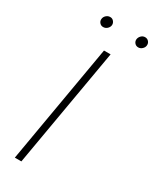

<svg xmlns="http://www.w3.org/2000/svg" viewBox="-222 -936 805 994"><g transform="rotate(30 180.0 -438.5)"><path d="M219.7 -710.9 96.7 0H57.6L180.2 -710.9ZM86.9 -845.7Q87.9 -858.4 98.1 -867.9Q108.4 -877.4 121.1 -877.4Q134.3 -877.9 142.8 -867.9Q151.4 -857.9 150.4 -845.2Q148.9 -832.5 138.7 -823.2Q128.4 -814 115.7 -814Q103 -813.5 94.2 -823.2Q85.4 -833 86.9 -845.7ZM296.4 -845.2Q297.9 -857.9 307.6 -867.7Q317.4 -877.4 330.6 -877.4Q343.8 -877.4 352.3 -867.7Q360.8 -857.9 359.4 -844.7Q358.4 -832.5 348.1 -823Q337.9 -813.5 325.2 -813.5Q312 -813.5 303.7 -823Q295.4 -832.5 296.4 -845.2Z"/></g></svg>

Font: Roboto ExtraLight
Style: Italic
Weight: 250
Designer: Christian Robertson
Foundry: Google
Version: Version 3.009; 2024